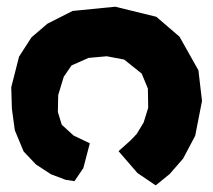

<svg xmlns="http://www.w3.org/2000/svg" viewBox="-20 -523 638 575"><path d="M13.7 -261.7 15.6 -197.3 24.4 -132.8 50.8 -69.3 87.9 -30.3 132.8 -1 176.8 15.6 203.1 19.5 229.5 -19.5 249 -93.8 200.2 -117.2 165 -149.4 153.3 -187.5 154.3 -238.3 170.9 -293 194.3 -327.1 245.1 -349.6 299.8 -354.5 351.6 -344.7 404.3 -302.7 422.9 -257.8 423.8 -200.2 410.2 -156.2 389.6 -122.1 372.1 -103.5 335 -70.3 391.6 -4.9 446.3 32.2 488.3 -2 528.3 -47.9 564.5 -116.2 585 -220.7 574.2 -312.5 517.6 -413.1 448.2 -472.7 325.2 -502.9 197.3 -490.2 122.1 -452.1 74.2 -411.1 37.1 -353.5Z"/></svg>

Font: MaokenAssortedSans-TC
Style: Regular
Weight: 500
Version: Version 0.83